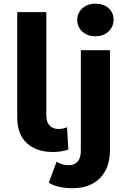

<svg xmlns="http://www.w3.org/2000/svg" viewBox="-20 -807 674 1029"><path d="M264.5 7.6Q174.2 7.6 123.3 -40.2Q72.3 -87.9 72.3 -177.9V-742H228.3V-187.5Q228.3 -153 245.5 -134.4Q262.6 -115.7 295.2 -115.7Q308 -115.7 320.1 -118.7Q332.2 -121.7 339.2 -125.7L346.4 -5.2Q326.3 1.2 305.8 4.4Q285.3 7.6 264.5 7.6ZM367.1 201.6Q330.7 201.6 297.5 194.3Q264.4 187 241.4 172.2L283.3 59.2Q310.3 78.3 349.4 78.3Q379.1 78.3 396.2 58.7Q413.3 39.2 413.3 -0.4V-537.9H569.3V-1.5Q569.3 91.9 516.6 146.7Q463.8 201.6 367.1 201.6ZM491.3 -612.7Q448 -612.7 421 -637.9Q393.9 -663 393.9 -700Q393.9 -736.9 421 -762.1Q448 -787.2 491.3 -787.2Q534.6 -787.2 561.6 -763.5Q588.7 -739.7 588.7 -702.8Q588.7 -664 561.9 -638.4Q535.2 -612.7 491.3 -612.7Z"/></svg>

Font: Montserrat Alternates Thin
Style: Regular
Weight: 100
Designer: Julieta Ulanovsky
Foundry: Julieta Ulanovsky
Version: Version 9.000